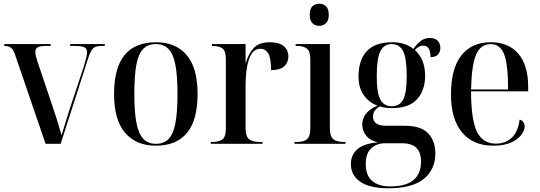

<svg xmlns="http://www.w3.org/2000/svg" viewBox="-20 -773 2903 1032"><path d="M62 -476Q52 -506 39.5 -516Q27 -526 3 -526V-536H252V-526H223Q195 -526 182.5 -518.5Q170 -511 170 -494Q170 -484 173.5 -470Q177 -456 182 -440L257 -218Q272 -175 285 -133Q298 -91 311 -46Q322 -84 331.5 -113.5Q341 -143 352 -179L430 -414Q439 -444 443.5 -463Q448 -482 448 -493Q448 -511 434 -518.5Q420 -526 384 -526H357V-536H543V-526H523Q495 -526 481 -513.5Q467 -501 454 -460L306 0H225Z M817 10Q712 10 652.5 -59Q593 -128 593 -269Q593 -546 819 -546Q924 -546 983 -477.5Q1042 -409 1042 -269Q1042 -127 985 -58.5Q928 10 817 10ZM818 0Q861 0 886.5 -26.5Q912 -53 923 -112Q934 -171 934 -269Q934 -367 922.5 -425.5Q911 -484 885.5 -510Q860 -536 817 -536Q775 -536 749.5 -510Q724 -484 713 -425.5Q702 -367 702 -269Q702 -171 713.5 -112Q725 -53 750.5 -26.5Q776 0 818 0Z M1113 0V-10H1121Q1160 -10 1177 -25Q1194 -40 1194 -82V-454Q1194 -497 1177 -511.5Q1160 -526 1122 -526H1119V-536H1300V-436H1302Q1314 -481 1342.5 -513.5Q1371 -546 1432 -546Q1479 -546 1504.5 -525.5Q1530 -505 1530 -469Q1530 -436 1507 -416Q1484 -396 1437 -396Q1437 -462 1421.5 -486.5Q1406 -511 1380 -511Q1350 -511 1332.5 -484Q1315 -457 1307.5 -411.5Q1300 -366 1300 -313V-85Q1300 -41 1318 -25.5Q1336 -10 1376 -10H1391V0Z M1696 -634Q1674 -634 1659.5 -648Q1645 -662 1645 -693Q1645 -726 1659.5 -739.5Q1674 -753 1696 -753Q1717 -753 1732 -739.5Q1747 -726 1747 -693Q1747 -662 1732 -648Q1717 -634 1696 -634ZM1563 0V-10H1576Q1613 -10 1630.5 -25Q1648 -40 1648 -84V-453Q1648 -496 1630.5 -511Q1613 -526 1577 -526H1569V-536H1753V-86Q1753 -41 1771 -25.5Q1789 -10 1825 -10H1837V0Z M2068 239Q1967 239 1916.5 204Q1866 169 1866 109Q1866 59 1901.5 28.5Q1937 -2 2012 -8Q1969 -17 1948 -44Q1927 -71 1927 -104Q1927 -135 1947 -161.5Q1967 -188 2009 -205Q1963 -222 1935 -262Q1907 -302 1907 -361Q1907 -451 1952 -498.5Q1997 -546 2089 -546Q2157 -546 2202 -510Q2217 -532 2238.5 -550.5Q2260 -569 2291 -569Q2319 -569 2333 -553.5Q2347 -538 2347 -516Q2347 -495 2334.5 -480.5Q2322 -466 2294 -466Q2294 -528 2254 -528Q2232 -528 2210 -504Q2265 -455 2265 -365Q2265 -288 2222 -240Q2179 -192 2089 -192Q2071 -192 2053.5 -194Q2036 -196 2021 -201Q2001 -189 1993 -176Q1985 -163 1985 -147Q1985 -97 2054 -97H2156Q2243 -97 2281.5 -56Q2320 -15 2320 52Q2320 138 2258 188.5Q2196 239 2068 239ZM2086 -202Q2129 -202 2147.5 -238.5Q2166 -275 2166 -364Q2166 -459 2147 -497.5Q2128 -536 2085 -536Q2043 -536 2024 -496.5Q2005 -457 2005 -363Q2005 -275 2024 -238.5Q2043 -202 2086 -202ZM2078 229Q2243 229 2243 95Q2243 47 2218.5 22Q2194 -3 2139 -3H2049Q2006 -3 1976 23.5Q1946 50 1946 109Q1946 171 1981 200Q2016 229 2078 229Z M2631 10Q2522 10 2463 -62Q2404 -134 2404 -264Q2404 -405 2460 -475.5Q2516 -546 2618 -546Q2713 -546 2766 -484.5Q2819 -423 2819 -304V-282H2512Q2512 -130 2543.5 -65.5Q2575 -1 2645 -1Q2696 -1 2730 -32Q2764 -63 2773 -130Q2786 -127 2793 -117Q2800 -107 2800 -94Q2800 -72 2781.5 -47.5Q2763 -23 2726 -6.5Q2689 10 2631 10ZM2711 -292Q2711 -425 2690 -480.5Q2669 -536 2617 -536Q2564 -536 2539.5 -480.5Q2515 -425 2512 -292Z"/></svg>

Font: Noto Serif Display SemiCondensed Medium
Style: Regular
Weight: 500
Width: 4
Designer: Monotype Design Team
Foundry: Monotype Imaging Inc.
Version: Version 2.009